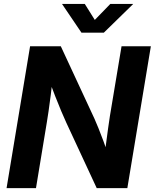

<svg xmlns="http://www.w3.org/2000/svg" viewBox="-20 -965 794 985"><path d="M13.7 0 134.3 -727.5H292L464.4 -356.4Q473.1 -336.9 485.1 -307.4Q497.1 -277.8 510 -242.9Q522.9 -208 534.2 -172.9L513.7 -142.6Q517.6 -177.7 523.2 -221.4Q528.8 -265.1 534.4 -305.4Q540 -345.7 543.9 -370.1L603.5 -727.5H753.9L633.3 0H476.1L319.8 -336.4Q308.6 -360.8 294.2 -394.8Q279.8 -428.7 262.9 -472.2Q246.1 -515.6 227.1 -566.4L252.4 -579.6Q246.6 -525.9 240.5 -478.5Q234.4 -431.2 229.2 -394.8Q224.1 -358.4 220.2 -336.9L164.6 0ZM415 -944.8 466.3 -862.8 545.9 -944.8H662.6V-943.8L512.7 -797.4H397.9L298.8 -943.8V-944.8Z"/></svg>

Font: Inter 28pt
Style: Bold Italic
Weight: 700
Italic angle: -9.3988°
Designer: Rasmus Andersson
Foundry: rsms
Version: Version 4.001;git-66647c0bb